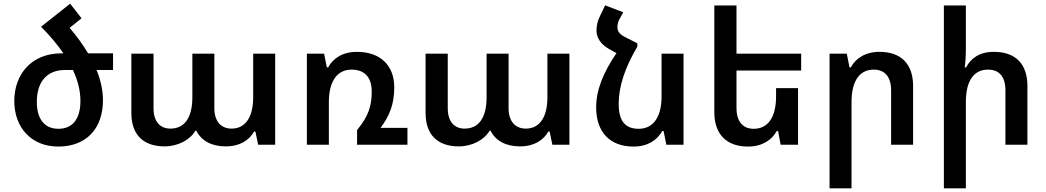

<svg xmlns="http://www.w3.org/2000/svg" viewBox="-20 -790 5710 1048"><path d="M542 -243C542 -296 530 -352 507 -408H597V-499H461C433 -545 400 -592 360 -638L425 -690L363 -770L204 -644C253 -595 294 -546 326 -499H317C148 -499 58 -381 58 -239C58 -93 152 10 298 10C449 10 542 -86 542 -243ZM299 -87C220 -87 181 -144 181 -234C181 -335 229 -408 335 -408H378C406 -349 419 -292 419 -239C419 -136 372 -87 299 -87Z M878 9C952 9 1018 -27 1046 -76H1052C1080 -20 1137 9 1212 9C1291 9 1341 -26 1367 -72H1374L1389 0H1482V-497H1362V-260C1362 -145 1316 -88 1244 -88C1189 -88 1150 -125 1150 -199V-497H1030V-260C1030 -144 985 -88 910 -88C855 -88 818 -125 818 -199V-497H697V-173C697 -53 764 9 878 9Z M2057 -92C2107 -158 2132 -223 2132 -313C2132 -433 2056 -507 1928 -507C1850 -507 1797 -471 1771 -422H1764L1749 -497H1655V0H1775V-233C1775 -350 1823 -410 1899 -410C1968 -410 2009 -370 2009 -291C2009 -212 1992 -157 1929 -80V0H2204V-92Z M2484 9C2558 9 2624 -27 2652 -76H2658C2686 -20 2743 9 2818 9C2897 9 2947 -26 2973 -72H2980L2995 0H3088V-497H2968V-260C2968 -145 2922 -88 2850 -88C2795 -88 2756 -125 2756 -199V-497H2636V-260C2636 -144 2591 -88 2516 -88C2461 -88 2424 -125 2424 -199V-497H2303V-173C2303 -53 2370 9 2484 9Z M3595 -75H3602L3617 0H3711V-497H3591V-264C3591 -147 3543 -87 3466 -87C3397 -87 3357 -124 3357 -223C3357 -319 3391 -420 3459 -536V-554L3451 -551L3458 -554L3401 -583C3363 -601 3350 -617 3350 -642C3350 -655 3353 -670 3360 -683L3382 -723L3283 -761L3252 -696C3241 -672 3236 -649 3236 -622C3236 -584 3260 -547 3304 -523L3345 -500C3274 -396 3234 -300 3234 -204C3234 -68 3310 10 3438 10C3516 10 3568 -26 3595 -75Z M4220 -75H4227L4241 0H4336V-309H4216V-264C4216 -147 4170 -87 4094 -87C4036 -87 4000 -125 4000 -201V-405H4353V-497H4000V-760H3879V-177C3879 -55 3948 10 4063 10C4140 10 4193 -26 4220 -75Z M4508 238H4628V-233C4628 -350 4673 -410 4749 -410C4808 -410 4844 -373 4844 -296V0H4964V-321C4964 -443 4896 -507 4781 -507C4703 -507 4650 -471 4624 -422H4617L4602 -497H4508Z M5252 -760H5132V238H5252V-233C5252 -350 5296 -410 5373 -410C5433 -410 5468 -373 5468 -296V0H5588V-321C5588 -443 5521 -507 5405 -507C5325 -507 5279 -471 5253 -422H5246C5250 -452 5252 -483 5252 -513Z"/></svg>

Font: Noto Sans Armenian Semi
Style: Regular
Weight: 600
Designer: Monotype Design Team
Foundry: Monotype Imaging Inc.
Version: Version 1.901